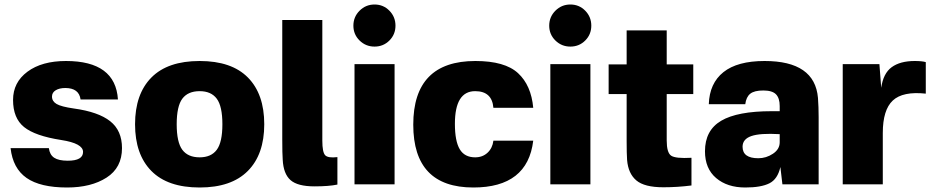

<svg xmlns="http://www.w3.org/2000/svg" viewBox="-20 -819 4137 853"><path d="M273 -548Q493 -548 504 -377H338Q331 -428 270 -428Q244 -428 227.5 -418Q211 -408 211 -390Q211 -369 231.5 -357Q252 -345 308 -337Q417 -322 469.5 -280.5Q522 -239 522 -161Q522 -74 453.5 -30Q385 14 278 14Q159 14 98 -28.5Q37 -71 27 -161H197Q201 -131 221 -118Q241 -105 281 -105Q349 -105 349 -144Q349 -182 252 -197Q136 -215 87 -254.5Q38 -294 38 -375Q38 -453 102 -500.5Q166 -548 273 -548Z M867 -120Q918 -120 943 -153.5Q968 -187 968 -267Q968 -347 943 -380.5Q918 -414 867 -414Q815 -414 790 -380.5Q765 -347 765 -267Q765 -187 790 -153.5Q815 -120 867 -120ZM867 14Q725 14 652.5 -59.5Q580 -133 580 -267Q580 -401 652.5 -474.5Q725 -548 867 -548Q1009 -548 1081.5 -474.5Q1154 -401 1154 -267Q1154 -133 1081 -59.5Q1008 14 867 14Z M1412 -194Q1412 -143 1424.5 -129.5Q1437 -116 1479 -121V1Q1441 9 1377 9Q1302 9 1270.5 -19Q1239 -47 1236 -110Q1234 -136 1234 -200V-730H1412Z M1733 -534V0H1555V-534ZM1577.5 -639Q1550 -666 1550 -705Q1550 -744 1577.5 -771.5Q1605 -799 1644 -799Q1683 -799 1710 -771.5Q1737 -744 1737 -705Q1737 -666 1710 -639Q1683 -612 1644 -612Q1605 -612 1577.5 -639Z M2092 -548Q2223 -548 2281.5 -494Q2340 -440 2349 -340H2172Q2166 -414 2091 -414Q2001 -414 2001 -269Q2001 -192 2022.5 -156Q2044 -120 2091 -120Q2124 -120 2146 -140.5Q2168 -161 2172 -194H2349Q2324 14 2083 14Q1816 14 1816 -265Q1816 -548 2092 -548Z M2603 -534V0H2425V-534ZM2447.5 -639Q2420 -666 2420 -705Q2420 -744 2447.5 -771.5Q2475 -799 2514 -799Q2553 -799 2580 -771.5Q2607 -744 2607 -705Q2607 -666 2580 -639Q2553 -612 2514 -612Q2475 -612 2447.5 -639Z M2942 -195Q2942 -141 2961.5 -127.5Q2981 -114 3052 -118V5Q2990 13 2927 13Q2843 13 2807 -17.5Q2771 -48 2766 -108Q2764 -138 2764 -191V-401H2684V-533H2764V-684H2942V-533H3060V-401H2942Z M3377 -548Q3600 -548 3614 -384Q3617 -344 3617 -298V0H3456L3447 -77Q3435 -23 3398 -4.5Q3361 14 3291 14Q3211 14 3161.5 -28Q3112 -70 3112 -147Q3112 -240 3184 -282.5Q3256 -325 3408 -325H3444V-348Q3444 -383 3427.5 -400Q3411 -417 3371 -417Q3331 -417 3313 -402.5Q3295 -388 3291 -356H3129Q3132 -449 3194 -498.5Q3256 -548 3377 -548ZM3279 -167Q3279 -116 3349 -116Q3384 -116 3414 -136Q3444 -156 3444 -187V-223Q3357 -228 3318 -214.5Q3279 -201 3279 -167Z M4044 -548Q4077 -548 4093 -543V-403Q3991 -414 3946.5 -372.5Q3902 -331 3902 -228V0H3724V-534H3887L3895 -429Q3904 -493 3941.5 -520.5Q3979 -548 4044 -548Z"/></svg>

Font: Nacelle Heavy
Style: Regular
Weight: 800
Designer: Sora Sagano
Foundry: Sora Sagano
Version: Version 1.000;FEAKit 1.0